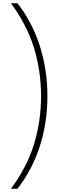

<svg xmlns="http://www.w3.org/2000/svg" viewBox="-20 -793 364 1174"><path d="M270 -205Q270 -45 224 99.5Q178 244 87 361H47Q145 229 188 88.5Q231 -52 231 -205Q231 -359 188 -499.5Q145 -640 47 -773H87Q178 -656 224 -510.5Q270 -365 270 -205Z"/></svg>

Font: Noto Sans Telugu SemiCondensed ExtraLight
Style: Regular
Weight: 200
Width: 4
Designer: Jelle Bosma - Monotype Design Team
Foundry: Monotype Imaging Inc.
Version: Version 2.005; ttfautohint (v1.8.4.7-5d5b)